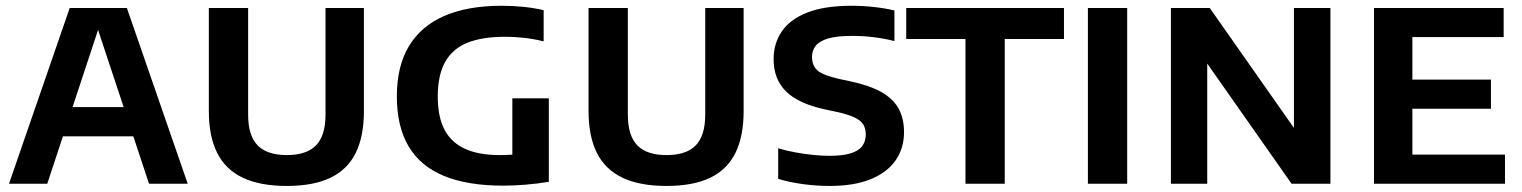

<svg xmlns="http://www.w3.org/2000/svg" viewBox="-20 -622 5152 650"><path d="M10.5 0 216 -595H409.5L615.5 0H484.5L305 -542H319L140 0ZM150 -160.5 178.5 -259.5H446.5L475 -160.5Z M951 7.5Q860 7.5 801.5 -20.5Q743 -48.5 715 -104.8Q687 -161 687 -245.5V-595H820V-234Q820 -163 852 -130Q884 -97 951 -97Q1018 -97 1050 -130Q1082 -163 1082 -234V-595H1212V-245.5Q1212 -161 1184.5 -104.8Q1157 -48.5 1099.2 -20.5Q1041.5 7.5 951 7.5Z M1683.5 6.5Q1563.5 6.5 1483.5 -26.2Q1403.5 -59 1363.5 -126.2Q1323.5 -193.5 1323.5 -296Q1323.5 -398 1364.5 -466Q1405.5 -534 1484.5 -568.2Q1563.5 -602.5 1678 -602.5Q1716 -602.5 1752.5 -598.8Q1789 -595 1820.5 -587.5V-482Q1788 -490 1755.5 -493.8Q1723 -497.5 1689.5 -497.5Q1612.5 -497.5 1562.2 -477.2Q1512 -457 1487 -412.2Q1462 -367.5 1462 -295Q1462 -226 1485.2 -182.2Q1508.5 -138.5 1555 -117.8Q1601.5 -97 1671 -97Q1696 -97 1722.5 -99Q1749 -101 1770.5 -104.5L1714.5 -57.5V-289H1838V-6.5Q1798.5 0 1759.2 3.2Q1720 6.5 1683.5 6.5Z M2236.5 7.5Q2145.5 7.5 2087 -20.5Q2028.5 -48.5 2000.5 -104.8Q1972.5 -161 1972.5 -245.5V-595H2105.5V-234Q2105.5 -163 2137.5 -130Q2169.5 -97 2236.5 -97Q2303.5 -97 2335.5 -130Q2367.5 -163 2367.5 -234V-595H2497.5V-245.5Q2497.5 -161 2470 -104.8Q2442.5 -48.5 2384.8 -20.5Q2327 7.5 2236.5 7.5Z M2788.5 7.5Q2743 7.5 2697.5 1.2Q2652 -5 2614.5 -16.5V-120Q2643 -111.5 2673.2 -106Q2703.5 -100.5 2733 -97.5Q2762.5 -94.5 2787.5 -94.5Q2833 -94.5 2860.2 -103Q2887.5 -111.5 2899.2 -127.8Q2911 -144 2911 -167Q2911 -186.5 2902.8 -200.2Q2894.5 -214 2873.2 -224.2Q2852 -234.5 2813.5 -243L2773.5 -251.5Q2683 -271 2641 -312.5Q2599 -354 2599 -422Q2599 -475 2626.8 -515.8Q2654.5 -556.5 2712.8 -579.5Q2771 -602.5 2863 -602.5Q2901.5 -602.5 2939.5 -598.2Q2977.5 -594 3008 -586.5V-483Q2974.5 -491.5 2938.5 -496Q2902.5 -500.5 2866 -500.5Q2813.5 -500.5 2783.8 -491.8Q2754 -483 2741.5 -467Q2729 -451 2729 -429.5Q2729 -400.5 2747 -384Q2765 -367.5 2820 -355L2859.5 -346.5Q2923 -333 2963 -310.8Q3003 -288.5 3021.8 -255Q3040.5 -221.5 3040.5 -174.5Q3040.5 -120.5 3012.2 -79.5Q2984 -38.5 2928 -15.5Q2872 7.5 2788.5 7.5Z M3248.5 0V-490H3048V-595H3582V-490H3381.5V0Z M3663 0V-595H3796V0Z M3944 0V-595H4075.5L4381.5 -159H4360.5V-595H4484V0H4352.5L4046.5 -436H4067V0Z M4631.5 0V-595H5070.5V-496.5H4761.5V-98.5H5075V0ZM4710.5 -254V-352.5H5027.5V-254Z"/></svg>

Font: Encode Sans SC Condensed Thin SemiBold
Style: Regular
Weight: 600
Version: Version 3.002